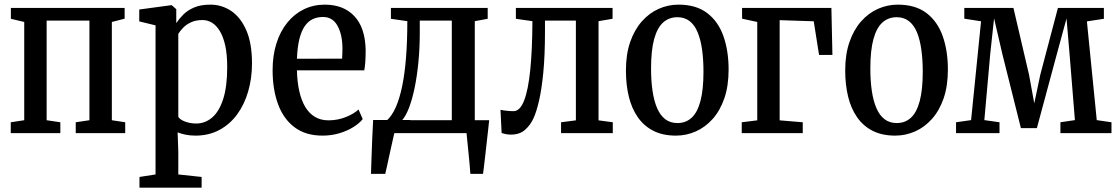

<svg xmlns="http://www.w3.org/2000/svg" viewBox="-20 -588 4940 848"><path d="M27.5 0V-48L87 -57V-491L28 -505V-553H530.5V-505.5L474 -491V-57L533 -48V0H314.5V-48L375 -57V-497H186V-57L246.5 -48V0Z M596 241V193.5L667 182.5V-476L595 -493.5V-546L735.5 -565H738.5L758.5 -547.5V-486Q771 -505 790 -524Q809 -543 838 -555.2Q867 -567.5 909.5 -567.5Q959.5 -567.5 1001.2 -539.5Q1043 -511.5 1068 -454Q1093 -396.5 1093 -308Q1093 -242.5 1076.2 -184.5Q1059.5 -126.5 1027.2 -82.5Q995 -38.5 948.5 -13.8Q902 11 843 11Q820 11 799.2 6.8Q778.5 2.5 764.5 -3.5L767.5 80.5V182.5L870.5 193.5V241ZM846.5 -42.5Q886 -42.5 917 -69Q948 -95.5 965.8 -150.8Q983.5 -206 983.5 -291.5Q983.5 -347.5 974.8 -386.8Q966 -426 950.8 -451Q935.5 -476 916 -487.8Q896.5 -499.5 874.5 -499.5Q845.5 -499.5 824.2 -489.8Q803 -480 789.2 -465.8Q775.5 -451.5 767.5 -438.5V-72Q774 -60 797 -51.2Q820 -42.5 846.5 -42.5Z M1404.5 11Q1330 11 1281 -25.8Q1232 -62.5 1208 -128Q1184 -193.5 1184 -278Q1184 -343.5 1201 -396.8Q1218 -450 1249 -488.2Q1280 -526.5 1322.2 -547Q1364.5 -567.5 1414.5 -567.5Q1497 -567.5 1544.8 -517Q1592.5 -466.5 1595 -369Q1595 -336.5 1593.5 -315.5Q1592 -294.5 1589 -277.5H1291.5Q1292.5 -226.5 1301.8 -185.5Q1311 -144.5 1328.2 -115.8Q1345.5 -87 1371 -71.8Q1396.5 -56.5 1431 -56.5Q1471.5 -56.5 1508 -71.2Q1544.5 -86 1563.5 -104.5L1582 -62Q1567.5 -43.5 1540.8 -26.8Q1514 -10 1479 0.5Q1444 11 1404.5 11ZM1291.5 -328.5 1491 -329Q1491.5 -341 1492 -351.5Q1492.5 -362 1492.5 -372.5Q1492.5 -434 1471 -473.5Q1449.5 -513 1406.5 -513Q1382 -513 1361.8 -503.8Q1341.5 -494.5 1326.5 -473.2Q1311.5 -452 1302.5 -416.5Q1293.5 -381 1291.5 -328.5Z M1657 0V-55L1688 -55.5Q1711.5 -76.5 1728.5 -115.5Q1745.5 -154.5 1756.8 -210Q1768 -265.5 1773.5 -336.8Q1779 -408 1779 -494.5L1706.5 -505V-553H2134V-505L2077 -494.5V0ZM1756 -57H1975.5V-497H1834V-443Q1834 -375.5 1828 -314Q1822 -252.5 1811.5 -201.2Q1801 -150 1786.8 -112.8Q1772.5 -75.5 1756 -57ZM1618.5 180Q1620 145 1621 105.5Q1622 66 1624 24.2Q1626 -17.5 1628 -58H1793L1723 -6Q1718.5 12.5 1712.5 39.8Q1706.5 67 1700.2 95.5Q1694 124 1689 147Q1684 170 1681.5 180ZM2057.5 180Q2056 159.5 2054 136.5Q2052 113.5 2049.5 89.5Q2047 65.5 2044.8 42.8Q2042.5 20 2040.5 0L1994.5 -57H2140.5Q2138.5 -37 2135.8 -13.2Q2133 10.5 2130.2 36.2Q2127.5 62 2124.5 87.5Q2121.5 113 2118.8 136.8Q2116 160.5 2113.5 180Z M2236.5 6.5Q2224 6.5 2213.2 4.2Q2202.5 2 2195.5 -0.5L2190.5 -103Q2201.5 -100.5 2217.8 -98.8Q2234 -97 2248 -97Q2276.5 -97 2294.8 -143.8Q2313 -190.5 2322 -279.5Q2331 -368.5 2331.5 -494.5L2258.5 -505V-553H2685.5V-505L2623.5 -494.5V-56.5L2686.5 -48V0H2458V-48L2523.5 -56.5V-497H2387V-448.5Q2387 -342.5 2379.5 -266.8Q2372 -191 2360.5 -142Q2349 -93 2336.5 -66Q2323 -36 2299.2 -14.8Q2275.5 6.5 2236.5 6.5Z M2744.5 -277Q2744.5 -348 2763.2 -402.2Q2782 -456.5 2814.8 -493.5Q2847.5 -530.5 2889.2 -549Q2931 -567.5 2976.5 -567.5Q3054.5 -567.5 3103.2 -530.5Q3152 -493.5 3175 -428.8Q3198 -364 3198 -280.5Q3198 -208.5 3179.2 -154Q3160.5 -99.5 3127.8 -62.8Q3095 -26 3053 -7.5Q3011 11 2965.5 11Q2907.5 11 2865.8 -10.2Q2824 -31.5 2797 -70.2Q2770 -109 2757.2 -161.5Q2744.5 -214 2744.5 -277ZM2972 -44.5Q3009 -44.5 3034.5 -67.8Q3060 -91 3073.5 -141.2Q3087 -191.5 3087 -271Q3087 -325 3080.8 -369.2Q3074.5 -413.5 3061.2 -445.5Q3048 -477.5 3025.8 -494.8Q3003.5 -512 2972 -512Q2935 -512 2909 -488.8Q2883 -465.5 2869.2 -415.8Q2855.5 -366 2855.5 -285.5Q2855.5 -231 2862 -186.8Q2868.5 -142.5 2882.2 -110.5Q2896 -78.5 2918.2 -61.5Q2940.5 -44.5 2972 -44.5Z M3256 0V-48L3324.5 -56.5V-491L3257.5 -505.5V-553H3652L3656.5 -345.5H3597.5L3574 -494L3423.5 -499V-56.5L3525.5 -48V0Z M3713 -277Q3713 -348 3731.8 -402.2Q3750.5 -456.5 3783.2 -493.5Q3816 -530.5 3857.8 -549Q3899.5 -567.5 3945 -567.5Q4023 -567.5 4071.8 -530.5Q4120.5 -493.5 4143.5 -428.8Q4166.5 -364 4166.5 -280.5Q4166.5 -208.5 4147.8 -154Q4129 -99.5 4096.2 -62.8Q4063.5 -26 4021.5 -7.5Q3979.5 11 3934 11Q3876 11 3834.2 -10.2Q3792.5 -31.5 3765.5 -70.2Q3738.5 -109 3725.8 -161.5Q3713 -214 3713 -277ZM3940.5 -44.5Q3977.5 -44.5 4003 -67.8Q4028.5 -91 4042 -141.2Q4055.5 -191.5 4055.5 -271Q4055.5 -325 4049.2 -369.2Q4043 -413.5 4029.8 -445.5Q4016.5 -477.5 3994.2 -494.8Q3972 -512 3940.5 -512Q3903.5 -512 3877.5 -488.8Q3851.5 -465.5 3837.8 -415.8Q3824 -366 3824 -285.5Q3824 -231 3830.5 -186.8Q3837 -142.5 3850.8 -110.5Q3864.5 -78.5 3886.8 -61.5Q3909 -44.5 3940.5 -44.5Z M4202.5 0V-48L4269 -57.5L4313 -494L4239 -505.5V-553H4456L4525 -257.5L4548 -131.5L4574.5 -257.5L4652.5 -553H4855.5V-505L4780.5 -493.5L4824 -57.5L4889 -48V0H4663.5V-48L4727.5 -57.5L4704 -348L4690.5 -506.5L4647 -346.5L4559.5 -22H4489L4407.5 -347.5L4370.5 -507L4353.5 -349.5L4327.5 -57.5L4394.5 -48V0Z"/></svg>

Font: Merriweather 24pt SemiCondensed
Style: Regular
Weight: 400
Width: 4
Designer: Eben Sorkin
Foundry: Eben Sorkin
Version: Version 2.100